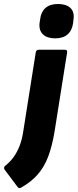

<svg xmlns="http://www.w3.org/2000/svg" viewBox="-84 -746 389 961"><path d="M95 -484Q97 -497 111 -497H240Q254 -497 252 -484L189 -87Q177 -15 157.5 37Q138 89 105 127Q72 165 20 194Q11 198 5 191L-61 103Q-64 99 -63.5 93Q-63 87 -57 83Q-34 65 -16.5 41Q1 17 13.5 -14.5Q26 -46 32 -86ZM192 -554Q152 -554 131 -574Q110 -594 114 -631L117 -650Q121 -686 143.5 -706Q166 -726 206 -726Q247 -726 268 -706.5Q289 -687 284 -650L282 -631Q277 -594 254.5 -574Q232 -554 192 -554Z"/></svg>

Font: Sofia Sans Black
Style: Italic
Weight: 900
Italic angle: -9°
Version: Version 4.100-B